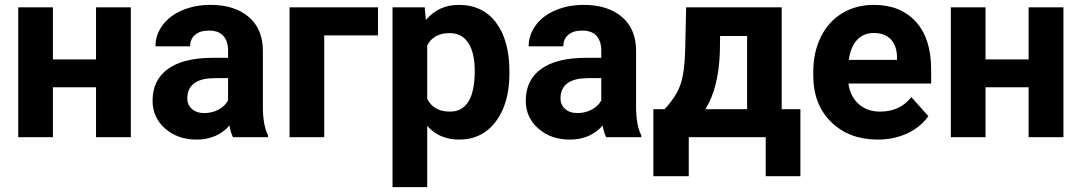

<svg xmlns="http://www.w3.org/2000/svg" viewBox="-20 -558 4401 781"><path d="M512.2 0H370.6V-203.1H195.3V0H54.2V-528.3H195.3V-316.4H370.6V-528.3H512.2Z M600.6 0ZM927.7 0Q918 -19 913.6 -47.4Q862.3 9.8 780.3 9.8Q702.6 9.8 651.6 -35.2Q600.6 -80.1 600.6 -148.4Q600.6 -232.4 662.8 -277.3Q725.1 -322.3 842.8 -322.8H907.7V-353Q907.7 -389.6 888.9 -411.6Q870.1 -433.6 829.6 -433.6Q793.9 -433.6 773.7 -416.5Q753.4 -399.4 753.4 -369.6H612.3Q612.3 -415.5 640.6 -454.6Q668.9 -493.7 720.7 -515.9Q772.5 -538.1 836.9 -538.1Q934.6 -538.1 991.9 -489Q1049.3 -439.9 1049.3 -351.1V-122.1Q1049.8 -46.9 1070.3 -8.3V0ZM811 -98.1Q842.3 -98.1 868.7 -112.1Q895 -126 907.7 -149.4V-240.2H855Q749 -240.2 742.2 -167L741.7 -158.7Q741.7 -132.3 760.3 -115.2Q778.8 -98.1 811 -98.1Z M1517.6 -414.1H1298.8V0H1157.7V-528.3H1517.6Z M1576.7 0ZM2052.2 -259.3Q2052.2 -137.2 1996.8 -63.7Q1941.4 9.8 1847.2 9.8Q1767.1 9.8 1717.8 -45.9V203.1H1576.7V-528.3H1707.5L1712.4 -476.6Q1763.7 -538.1 1846.2 -538.1Q1943.8 -538.1 1998 -465.8Q2052.2 -393.6 2052.2 -266.6ZM1911.1 -269.5Q1911.1 -343.3 1885 -383.3Q1858.9 -423.3 1809.1 -423.3Q1742.7 -423.3 1717.8 -372.6V-156.2Q1743.7 -104 1810.1 -104Q1911.1 -104 1911.1 -269.5Z M2118.7 0ZM2445.8 0Q2436 -19 2431.6 -47.4Q2380.4 9.8 2298.3 9.8Q2220.7 9.8 2169.7 -35.2Q2118.7 -80.1 2118.7 -148.4Q2118.7 -232.4 2180.9 -277.3Q2243.2 -322.3 2360.8 -322.8H2425.8V-353Q2425.8 -389.6 2407 -411.6Q2388.2 -433.6 2347.7 -433.6Q2312 -433.6 2291.7 -416.5Q2271.5 -399.4 2271.5 -369.6H2130.4Q2130.4 -415.5 2158.7 -454.6Q2187 -493.7 2238.8 -515.9Q2290.5 -538.1 2355 -538.1Q2452.6 -538.1 2510 -489Q2567.4 -439.9 2567.4 -351.1V-122.1Q2567.9 -46.9 2588.4 -8.3V0ZM2329.1 -98.1Q2360.4 -98.1 2386.7 -112.1Q2413.1 -126 2425.8 -149.4V-240.2H2373Q2267.1 -240.2 2260.3 -167L2259.8 -158.7Q2259.8 -132.3 2278.3 -115.2Q2296.9 -98.1 2329.1 -98.1Z M2683.1 -113.8Q2731 -164.6 2748 -214.4Q2765.1 -264.2 2767.1 -355.5L2771 -528.3H3159.7V-113.8H3235.8V158.7H3094.7V0H2781.7V158.7H2637.7V-113.8ZM2849.6 -113.8H3019V-411.6H2909.2L2908.2 -348.1Q2903.8 -202.6 2849.6 -113.8Z M3288.1 0ZM3550.3 9.8Q3434.1 9.8 3361.1 -61.5Q3288.1 -132.8 3288.1 -251.5V-265.1Q3288.1 -344.7 3318.8 -407.5Q3349.6 -470.2 3406 -504.2Q3462.4 -538.1 3534.7 -538.1Q3643.1 -538.1 3705.3 -469.7Q3767.6 -401.4 3767.6 -275.9V-218.3H3431.2Q3438 -166.5 3472.4 -135.3Q3506.8 -104 3559.6 -104Q3641.1 -104 3687 -163.1L3756.3 -85.4Q3724.6 -40.5 3670.4 -15.4Q3616.2 9.8 3550.3 9.8ZM3534.2 -423.8Q3492.2 -423.8 3466.1 -395.5Q3439.9 -367.2 3432.6 -314.5H3628.9V-325.7Q3627.9 -372.6 3603.5 -398.2Q3579.1 -423.8 3534.2 -423.8Z M4305.7 0H4164.1V-203.1H3988.8V0H3847.7V-528.3H3988.8V-316.4H4164.1V-528.3H4305.7Z"/></svg>

Font: Roboto-o
Style: o-Bold
Weight: 700
Designer: Google
Version: Version 2.134; 2016; ttfautohint (v1.6)